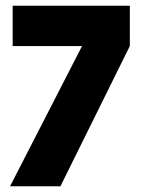

<svg xmlns="http://www.w3.org/2000/svg" viewBox="-20 -647 489 667"><path d="M431 -627V-487L190 0H15L265 -487H24V-627Z"/></svg>

Font: Blinker
Style: Bold
Weight: 700
Designer: Juergen Huber
Foundry: supertype
Version: Version 1.015;PS 1.15;hotconv 1.0.88;makeotf.lib2.5.647800; 